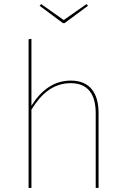

<svg xmlns="http://www.w3.org/2000/svg" viewBox="-20 -925 621 945"><path d="M297.7 -811.1 413.1 -896.6 405.6 -904.8 293.7 -826.4 182.6 -904.8 175 -896.6 289.7 -811.1ZM328.6 -528.3C244.1 -528.3 182.1 -480.2 134.7 -404.4V-733.8L120.7 -731.7V0H134.7V-385.3C183.1 -464.4 243.3 -515.6 328.1 -515.6C413 -515.6 451.1 -461 451.1 -367.1V0H465.1V-368.8C465.1 -467.1 422.1 -528.3 328.6 -528.3Z"/></svg>

Font: Fira Sans Hair
Style: Regular
Weight: 100
Designer: bBox Type GmbH & Carrois Corporate GbR & Edenspiekermann AG
Foundry: bBox Type GmbH & Carrois Corporate GbR & Edenspiekermann AG
Version: Version 4.300;PS 004.300;hotconv 1.0.88;makeotf.lib2.5.64775